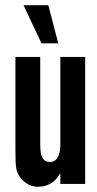

<svg xmlns="http://www.w3.org/2000/svg" viewBox="-20 -704 373 735"><path d="M211 -39H209Q181 11 125 11Q101 11 81.5 -2Q62 -15 51 -35Q41 -52 40 -80Q39 -108 39 -128V-486H134V-150Q134 -140 135 -128.5Q136 -117 139.5 -107Q143 -97 150.5 -90.5Q158 -84 172 -84Q184 -84 192 -91Q200 -98 204 -108Q208 -118 209.5 -129.5Q211 -141 211 -150V-486H306V0H211ZM70 -684H165L203 -538H139Z"/></svg>

Font: Osterbar
Style: Regular
Weight: 500
Width: 3
Designer: Peter Wiegel, Basierend auf Erbar schmal-halbfette Grotesk v. Jacob Erbar
Foundry: Peter Wiegel
Version: Version 1.0